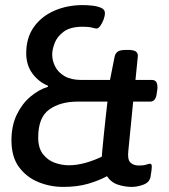

<svg xmlns="http://www.w3.org/2000/svg" viewBox="-20 -727 664 754"><path d="M228 7Q177 7 130.5 -12Q84 -31 54.5 -71Q25 -111 25 -176Q25 -233 45.5 -276Q66 -319 99 -347Q132 -375 168 -386L169 -390Q132 -405 107.5 -438Q83 -471 83 -518Q83 -579 113 -621Q143 -663 193.5 -685Q244 -707 305 -707Q321 -707 341 -705Q361 -703 376.5 -696.5Q392 -690 392 -676Q392 -664 386.5 -649.5Q381 -635 373.5 -625Q366 -615 360 -615Q354 -615 341.5 -618.5Q329 -622 305 -622Q256 -622 230 -602.5Q204 -583 194.5 -557.5Q185 -532 185 -513Q185 -489 196.5 -466Q208 -443 233.5 -428Q259 -413 300 -413H412L430 -504Q433 -518 442.5 -524.5Q452 -531 476 -531H483Q506 -531 514.5 -524Q523 -517 521 -503L512 -413H577Q601 -413 598 -377L596 -364Q593 -328 570 -328H503L484 -135Q480 -101 492 -89Q504 -77 525 -77Q545 -77 554.5 -80.5Q564 -84 569 -84Q576 -84 576 -74Q576 -66 574.5 -54.5Q573 -43 571 -32Q567 -11 543.5 -2Q520 7 497 7Q471 7 444 -1.5Q417 -10 400 -35Q369 -18 326.5 -5.5Q284 7 228 7ZM250 -78Q283 -78 317.5 -88Q352 -98 380 -112Q380 -120 382.5 -144Q385 -168 388 -200Q391 -232 395 -266Q399 -300 402 -328H285Q217 -328 173.5 -297Q130 -266 130 -187Q130 -146 148.5 -122Q167 -98 194.5 -88Q222 -78 250 -78Z"/></svg>

Font: Asap Medium
Style: Italic
Weight: 500
Italic angle: -6°
Designer: Pablo Cosgaya
Foundry: Omnibus-Type
Version: Version 3.001; ttfautohint (v1.8.3)